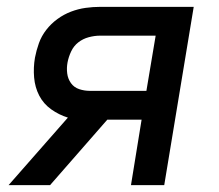

<svg xmlns="http://www.w3.org/2000/svg" viewBox="-20 -540 640 560"><path d="M5 0 178 -197Q152 -205 129.5 -221Q107 -237 94.5 -261Q82 -285 79.5 -314Q77 -343 82 -372Q86 -393 93.5 -414Q101 -435 115 -453Q129 -471 147.5 -484.5Q166 -498 187 -506Q208 -514 229.5 -517Q251 -520 272 -520H545L459 0H362L393 -191H293L126 0ZM242 -275H407L434 -436H272Q256 -436 239 -431.5Q222 -427 208.5 -416.5Q195 -406 187.5 -390Q180 -374 177 -358Q174 -342 176 -326Q178 -310 187 -297.5Q196 -285 211 -280Q226 -275 242 -275Z"/></svg>

Font: Iosevka Md Ex Obl
Style: Regular
Weight: 500
Width: 7
Italic angle: -9°
Monospace: yes
Designer: Belleve Invis
Foundry: Belleve Invis
Version: Version 32.5.0; ttfautohint (v1.8.4)